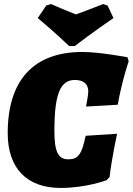

<svg xmlns="http://www.w3.org/2000/svg" viewBox="-20 -915 654 946"><path d="M539 -826 510 -888 488 -895C440 -876 385 -855 354 -844C327 -855 273 -876 232 -895L208 -888L166 -826C240 -765 321 -688 321 -688H348C348 -688 449 -765 539 -826ZM279 11C405 11 505 -27 505 -27L520 -43C531 -139 557 -256 557 -256L402 -246C383 -154 365 -130 316 -130C267 -130 248 -168 248 -268C248 -450 276 -521 349 -521C391 -521 415 -501 415 -465C415 -447 404 -390 404 -390L560 -399C582 -521 614 -613 614 -613L608 -633C608 -633 469 -659 386 -659C146 -659 18 -520 18 -259C18 -86 112 11 279 11Z"/></svg>

Font: Alegreya SC Black
Style: Italic
Weight: 900
Italic angle: -7°
Designer: Juan Pablo del Peral
Foundry: Huerta Tipografica
Version: Version 2.007;PS 002.007;hotconv 1.0.88;makeotf.lib2.5.64775